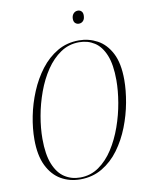

<svg xmlns="http://www.w3.org/2000/svg" viewBox="-96 -950 787 1029"><g transform="rotate(-10 297.5 -435.5)"><path d="M257 11Q199 11 152.5 -16Q106 -43 78.5 -99Q51 -155 51 -242Q51 -302 64 -368Q77 -434 103.5 -497.5Q130 -561 169 -612Q208 -663 260 -693.5Q312 -724 378 -724Q431 -724 477.5 -699Q524 -674 552.5 -619Q581 -564 581 -474Q581 -417 569 -351Q557 -285 532 -221Q507 -157 468.5 -104.5Q430 -52 377 -20.5Q324 11 257 11ZM258 1Q315 1 360 -30.5Q405 -62 438.5 -114Q472 -166 494.5 -229.5Q517 -293 528 -358Q539 -423 539 -479Q539 -564 518 -615.5Q497 -667 460.5 -690.5Q424 -714 377 -714Q321 -714 276 -683.5Q231 -653 197 -602.5Q163 -552 140 -489Q117 -426 105.5 -361Q94 -296 94 -238Q94 -152 115.5 -99.5Q137 -47 174 -23Q211 1 258 1ZM394 -812Q383 -812 374.5 -819.5Q366 -827 366 -843Q366 -860 375.5 -871Q385 -882 400 -882Q411 -882 419 -874.5Q427 -867 427 -852Q427 -832 417.5 -822Q408 -812 394 -812Z"/></g></svg>

Font: Noto Serif Display Condensed ExtraLight
Style: Italic
Weight: 200
Width: 3
Italic angle: -12°
Designer: Monotype Design Team
Foundry: Monotype Imaging Inc.
Version: Version 2.009